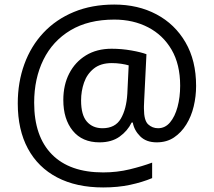

<svg xmlns="http://www.w3.org/2000/svg" viewBox="-20 -734 939 843"><path d="M841 -357Q841 -311 830.5 -267Q820 -223 798 -187.5Q776 -152 744 -130.5Q712 -109 668 -109Q622 -109 595.5 -135.5Q569 -162 563 -196H558Q540 -159 505 -134Q470 -109 417 -109Q341 -109 299.5 -160Q258 -211 258 -295Q258 -361 284 -411.5Q310 -462 357.5 -491Q405 -520 470 -520Q514 -520 556.5 -512.5Q599 -505 623 -496L613 -293Q612 -275 612 -267.5Q612 -260 612 -257Q612 -205 630.5 -188Q649 -171 674 -171Q705 -171 726.5 -196.5Q748 -222 759.5 -264.5Q771 -307 771 -358Q771 -451 733.5 -515.5Q696 -580 630.5 -614Q565 -648 482 -648Q368 -648 289.5 -601Q211 -554 170.5 -471.5Q130 -389 130 -283Q130 -135 208 -56Q286 23 433 23Q494 23 549.5 9.5Q605 -4 648 -20V48Q605 66 551.5 77.5Q498 89 433 89Q315 89 231 45Q147 1 102.5 -81.5Q58 -164 58 -280Q58 -373 87 -452.5Q116 -532 171 -590.5Q226 -649 304.5 -681.5Q383 -714 482 -714Q586 -714 667 -671Q748 -628 794.5 -548Q841 -468 841 -357ZM336 -293Q336 -229 361.5 -200Q387 -171 430 -171Q486 -171 510.5 -213Q535 -255 539 -322L545 -447Q532 -451 512 -454Q492 -457 471 -457Q422 -457 392 -433Q362 -409 349 -371.5Q336 -334 336 -293Z"/></svg>

Font: Noto Sans Osmanya
Style: Regular
Weight: 400
Designer: Monotype Design Team
Foundry: Monotype Imaging Inc.
Version: Version 2.001; ttfautohint (v1.8.4.7-5d5b)